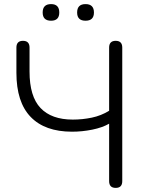

<svg xmlns="http://www.w3.org/2000/svg" viewBox="-20 -910 707 936"><path d="M544 6Q512 6 512 -27V-307Q479 -288 430 -278Q381 -268 331 -268Q199 -268 129.5 -340Q60 -412 60 -555V-678Q60 -711 92 -711Q124 -711 124 -678V-561Q124 -440 177.5 -383.5Q231 -327 335 -327Q382 -327 427.5 -336.5Q473 -346 512 -370V-678Q512 -711 544 -711Q576 -711 576 -678V-27Q576 6 544 6ZM397 -809Q356 -809 356 -849Q356 -890 397 -890Q438 -890 438 -849Q438 -809 397 -809ZM229 -809Q188 -809 188 -849Q188 -890 229 -890Q269 -890 269 -849Q269 -809 229 -809Z"/></svg>

Font: Chiron GoRound TC L
Style: Regular
Weight: 300
Designer: Ryoko NISHIZUKA 西塚涼子 (kana, bopomofo & ideographs); Paul D. Hunt (Latin, Greek & Cyrillic); Sandoll Communications 산돌커뮤니
Foundry: Adobe
Version: Version 1.000;hotconv 1.1.1;makeotfexe 2.6.0